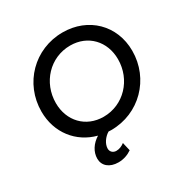

<svg xmlns="http://www.w3.org/2000/svg" viewBox="-216 -938 1314 1355"><g transform="rotate(-30 441.0 -261.0)"><path d="M432 12C661 12 840 -170 840 -399C840 -608 686 -757 478 -757C248 -757 70 -576 70 -347C70 -174 176 -41 331 -1C278 32 245 82 245 138C245 195 290 235 363 235C405 235 443 221 473 200L457 132C436 148 414 157 390 157C364 157 344 139 344 113C344 75 373 33 410 11C417 12 424 12 432 12ZM188 -348C188 -515 313 -650 478 -650C623 -650 723 -543 723 -398C723 -231 597 -96 433 -96C288 -96 188 -203 188 -348Z"/></g></svg>

Font: Mluvka SemiBold
Style: Italic
Weight: 600
Italic angle: -8°
Designer: Modified by Jiří Krblich, Original typeface by Gumpita Rahayu
Foundry: Gumpita Rahayu & Jiří Krblich
Version: Version 2.000;Glyphs 3.1.1 (3134)